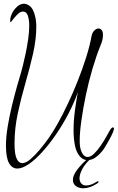

<svg xmlns="http://www.w3.org/2000/svg" viewBox="-20 -811 632 1031"><path d="M73 94Q45 94 28.5 65Q12 36 12 -30Q12 -75 21.5 -132.5Q31 -190 45 -247Q59 -304 72.5 -351.5Q86 -399 94 -425Q97 -436 104 -463.5Q111 -491 118.5 -527.5Q126 -564 131.5 -602.5Q137 -641 137 -673Q137 -705 129.5 -727Q122 -749 104 -749Q91 -749 79 -738.5Q67 -728 57 -715.5Q47 -703 41 -695.5Q35 -688 35 -695Q33 -713 43 -735.5Q53 -758 71 -774.5Q89 -791 109 -791Q120 -791 130 -785Q148 -776 157.5 -756Q167 -736 171 -713Q175 -690 175 -670Q175 -600 157.5 -523Q140 -446 116.5 -365Q93 -284 75.5 -202.5Q58 -121 58 -41Q58 17 69.5 41Q81 65 99 65Q119 65 143.5 44Q168 23 194 -8Q220 -39 241 -69Q262 -98 288.5 -145Q315 -192 343 -251Q371 -310 396.5 -374Q422 -438 442 -501Q462 -564 472 -619Q476 -637 487 -647.5Q498 -658 509 -658Q519 -658 526 -649.5Q533 -641 533 -623Q533 -612 530 -597.5Q527 -583 519 -565Q497 -511 476.5 -441.5Q456 -372 441 -300Q426 -228 417 -164Q408 -100 408 -56Q408 -23 414 -6Q421 15 430.5 23.5Q440 32 450 32Q467 32 485.5 14Q504 -4 521 -29Q538 -54 550.5 -76.5Q563 -99 568 -108Q579 -127 586 -127Q590 -127 591.5 -123.5Q593 -120 591 -115Q588 -102 578 -82Q568 -62 557.5 -44.5Q547 -27 543 -20Q530 3 504 26Q478 49 450 49Q440 49 429.5 44.5Q419 40 410 30Q390 8 382.5 -29.5Q375 -67 375 -111Q375 -164 382.5 -219Q390 -274 398 -316Q378 -259 347.5 -200.5Q317 -142 281 -89.5Q245 -37 207.5 4.5Q170 46 135 70Q100 94 73 94ZM427 200Q402 200 385.5 186.5Q369 173 372 148Q374 128 394.5 100.5Q415 73 442 49Q445 47 449.5 43.5Q454 40 457 40Q459 40 462 40.5Q465 41 465 43Q435 71 421 98.5Q407 126 407 146Q407 163 416.5 174Q426 185 443 185Q468 185 499 165Q504 162 506 162Q509 162 509 165Q509 170 502 174Q483 187 463.5 193.5Q444 200 427 200Z"/></svg>

Font: Inspiration
Style: Regular
Weight: 400
Designer: Robert E. Leuschke
Foundry: Robert E. Leuschke
Version: Version 2.010; ttfautohint (v1.8.3)